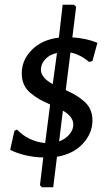

<svg xmlns="http://www.w3.org/2000/svg" viewBox="-20 -661 466 812"><path d="M293 -641 302 -632 286 -503Q346 -499 392 -480L371 -403L357 -399Q319 -431 278 -439L258 -280Q284 -268 300 -258.5Q316 -249 334.5 -233.5Q353 -218 362 -197.5Q371 -177 371 -151Q371 -98 331 -54Q291 -10 221 2L205 131H157L149 122L163 5Q85 3 23 -27L41 -108L52 -113Q100 -63 171 -56L192 -219Q165 -231 148 -240.5Q131 -250 111 -266Q91 -282 81.5 -303Q72 -324 72 -351Q72 -407 114.5 -450Q157 -493 229 -502L245 -641ZM153 -366Q153 -333 203 -305L221 -437Q189 -430 171 -410Q153 -390 153 -366ZM290 -134Q290 -168 246 -193L230 -63Q257 -73 273.5 -92.5Q290 -112 290 -134Z"/></svg>

Font: Alegreya Sans Medium
Style: Italic
Weight: 500
Italic angle: -7°
Designer: Juan Pablo del Peral
Foundry: Huerta Tipografica
Version: Version 2.007